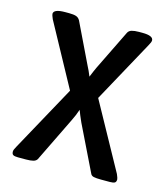

<svg xmlns="http://www.w3.org/2000/svg" viewBox="-86 -593 575 661"><g transform="rotate(15 202.0 -262.5)"><path d="M16 -15Q16 -21 23 -33L152 -268L31 -490Q25 -504 25 -508Q25 -525 66 -525H80Q96 -525 105 -522Q114 -519 119 -510L188 -367Q196 -352 204 -332Q212 -352 219 -367L289 -510Q293 -519 303 -522Q313 -525 329 -525H341Q380 -525 380 -508Q380 -502 373 -490L252 -269L382 -33Q388 -19 388 -15Q388 -6 383 -3Q378 0 366 0H334Q317 0 308 -2Q299 -4 296 -12L218 -172Q213 -183 208 -195Q203 -207 201 -213Q194 -192 184 -172L106 -12Q102 -5 92.5 -2.5Q83 0 67 0H38Q26 0 21 -3Q16 -6 16 -15Z"/></g></svg>

Font: Asap Condensed
Style: Regular
Weight: 400
Designer: Pablo Cosgaya
Foundry: Omnibus-Type
Version: Version 1.010; ttfautohint (v1.8)